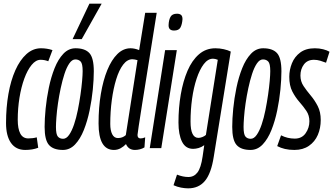

<svg xmlns="http://www.w3.org/2000/svg" viewBox="-20 -810 1822 1050"><path d="M118 10Q67 10 40 -28.5Q13 -67 13 -137Q13 -222 26 -296Q39 -370 64 -426Q89 -482 124.5 -514Q160 -546 204 -546Q237 -546 267 -536L244 -475Q224 -483 202 -483Q176 -483 153 -455Q130 -427 113 -380.5Q96 -334 86.5 -275.5Q77 -217 77 -155Q77 -106 91 -79.5Q105 -53 135 -53Q160 -53 181 -59L189 -2Q158 10 118 10Z M324 10Q272 10 248 -17Q224 -44 224 -116Q224 -160 229.5 -216Q235 -272 247 -330Q259 -388 278.5 -437Q298 -486 326.5 -516Q355 -546 393 -546Q445 -546 469 -519.5Q493 -493 493 -420Q493 -376 487.5 -320Q482 -264 470 -206Q458 -148 438.5 -99Q419 -50 390.5 -20Q362 10 324 10ZM325 -51Q343 -51 358 -72.5Q373 -94 385 -129.5Q397 -165 405.5 -207.5Q414 -250 420 -291.5Q426 -333 429 -367.5Q432 -402 432 -421Q432 -462 421 -473.5Q410 -485 392 -485Q374 -485 359 -463Q344 -441 332.5 -405.5Q321 -370 312 -328Q303 -286 297 -244.5Q291 -203 288.5 -168.5Q286 -134 286 -116Q286 -75 296.5 -63Q307 -51 325 -51ZM377 -596 469 -790H536L427 -596Z M718 10Q683 10 669 -22Q657 -9 640 0.5Q623 10 603 10Q519 10 519 -135Q519 -222 531.5 -296.5Q544 -371 567 -427Q590 -483 622 -514.5Q654 -546 694 -546Q716 -546 741 -536L774 -740H837Q783 -403 757.5 -242Q732 -81 732 -72Q732 -53 749 -53Q755 -53 761 -54.5Q767 -56 774 -59L770 -4Q759 3 745 6.5Q731 10 718 10ZM625 -55Q650 -55 668 -71L732 -481Q724 -483 717.5 -484.5Q711 -486 704 -486Q676 -486 653.5 -456.5Q631 -427 615.5 -376.5Q600 -326 591.5 -263Q583 -200 583 -132Q583 -97 593.5 -76Q604 -55 625 -55Z M948 -735Q962 -735 970 -728.5Q978 -722 978 -705Q976 -677 967 -660Q958 -643 932 -643Q901 -643 902 -673Q903 -701 912.5 -718Q922 -735 948 -735ZM799 0 883 -536H947L862 0Z M929 203 948 145Q981 158 1010 158Q1041 158 1060 133Q1079 108 1088 46L1097 -16Q1082 -5 1066 -0.5Q1050 4 1036 4Q995 4 975.5 -35Q956 -74 956 -140Q956 -220 968.5 -293Q981 -366 1005.5 -423Q1030 -480 1068 -513Q1106 -546 1158 -546Q1181 -546 1203.5 -541Q1226 -536 1242 -528L1149 47Q1135 138 1101 179Q1067 220 1009 220Q991 220 970 216Q949 212 929 203ZM1171 -483Q1156 -489 1145 -489Q1117 -489 1094.5 -459.5Q1072 -430 1055.5 -380.5Q1039 -331 1030.5 -270Q1022 -209 1022 -145Q1022 -56 1065 -56Q1075 -56 1086.5 -60.5Q1098 -65 1106 -72Z M1350 10Q1298 10 1274 -17Q1250 -44 1250 -116Q1250 -160 1255.5 -216Q1261 -272 1273 -330Q1285 -388 1304.5 -437Q1324 -486 1352.5 -516Q1381 -546 1419 -546Q1471 -546 1495 -519.5Q1519 -493 1519 -420Q1519 -376 1513.5 -320Q1508 -264 1496 -206Q1484 -148 1464.5 -99Q1445 -50 1416.5 -20Q1388 10 1350 10ZM1351 -51Q1369 -51 1384 -72.5Q1399 -94 1411 -129.5Q1423 -165 1431.5 -207.5Q1440 -250 1446 -291.5Q1452 -333 1455 -367.5Q1458 -402 1458 -421Q1458 -462 1447 -473.5Q1436 -485 1418 -485Q1400 -485 1385 -463Q1370 -441 1358.5 -405.5Q1347 -370 1338 -328Q1329 -286 1323 -244.5Q1317 -203 1314.5 -168.5Q1312 -134 1312 -116Q1312 -75 1322.5 -63Q1333 -51 1351 -51Z M1496 -11 1517 -70Q1552 -52 1592 -52Q1631 -52 1651.5 -81.5Q1672 -111 1672 -147Q1672 -179 1655.5 -203.5Q1639 -228 1617 -253Q1595 -278 1578.5 -310Q1562 -342 1562 -390Q1562 -428 1576.5 -464Q1591 -500 1622 -523Q1653 -546 1702 -546Q1726 -546 1747.5 -540.5Q1769 -535 1782 -527L1763 -467Q1748 -473 1731 -478Q1714 -483 1697 -483Q1661 -483 1642 -457.5Q1623 -432 1623 -397Q1623 -365 1640 -339.5Q1657 -314 1679 -288Q1701 -262 1717.5 -230Q1734 -198 1734 -154Q1734 -109 1718 -72Q1702 -35 1669.5 -12.5Q1637 10 1590 10Q1561 10 1538 4.5Q1515 -1 1496 -11Z"/></svg>

Font: Georama ExtraCondensed
Style: Italic
Weight: 400
Width: 2
Italic angle: -9°
Designer: Jean-Baptiste Levee
Foundry: Production Type
Version: Version 1.000